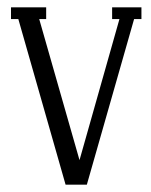

<svg xmlns="http://www.w3.org/2000/svg" viewBox="-20 -504 411 524"><path d="M286 -484H366V-452H346L217 0H159L30 -452H10V-484H106V-452H87L197 -67L306 -452H286Z"/></svg>

Font: Margherita Variable
Style: Regular
Weight: 400
Designer: James Puckett
Foundry: Dunwich Type Founders
Version: Version 1.008